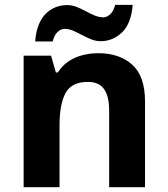

<svg xmlns="http://www.w3.org/2000/svg" viewBox="-20 -777 697 797"><path d="M126 -605Q128.9 -644 140.1 -672.6Q151.4 -701.2 169.4 -719.5Q187.5 -737.8 210.2 -746.8Q232.9 -755.9 258.8 -755.9Q278.8 -755.9 298.1 -748.3Q317.4 -740.7 336.2 -730.5Q355 -720.2 373.3 -712.6Q391.6 -705.1 409.2 -705.1Q423.8 -705.1 437.7 -718Q451.7 -731 458 -756.8H530.8Q524.9 -679.7 486.8 -642.8Q448.7 -606 397.9 -606Q377.9 -606 358.6 -613.8Q339.4 -621.6 320.6 -631.6Q301.8 -641.6 283.7 -649.4Q265.6 -657.2 248 -657.2Q232.9 -657.2 219 -644.3Q205.1 -631.3 198.7 -605ZM388.2 -556.2Q475.6 -556.2 528.8 -508.5Q582 -460.9 582 -356V0H433.1V-318.8Q433.1 -377.4 411.9 -407.2Q390.6 -437 345.2 -437Q276.9 -437 252 -390.6Q227.1 -344.2 227.1 -256.8V0H78.1V-545.9H191.9L211.9 -476.1H220.2Q237.8 -504.4 263.9 -522Q290 -539.6 322 -547.9Q354 -556.2 388.2 -556.2Z"/></svg>

Font: Pena Sans
Style: Bold
Weight: 700
Designer: Monotype Design Team
Foundry: Monotype Imaging Inc.
Version: Version 3.000